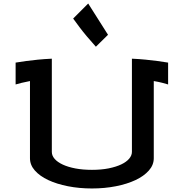

<svg xmlns="http://www.w3.org/2000/svg" viewBox="-20 -1068 1036 1098"><path d="M276.4 -199.2Q276.4 -177.7 292.7 -159.2Q309.1 -140.6 339.1 -126.7Q369.1 -112.8 411.4 -104.7Q453.6 -96.7 505.9 -96.7Q559.1 -96.7 601.6 -105.2Q644 -113.8 673.6 -127.9Q703.1 -142.1 718.8 -160.6Q734.4 -179.2 734.4 -199.2V-732.4Q776.4 -730.5 813.5 -726.8Q850.6 -723.1 879.4 -719.2Q912.6 -714.8 941.4 -710V-585Q929.7 -588.9 907.7 -594.5Q885.7 -600.1 859.4 -604.5V-163.1Q859.4 -124.5 831.3 -92.8Q803.2 -61 755.1 -38.3Q707 -15.6 642.6 -2.9Q578.1 9.8 505.9 9.8Q433.1 9.8 368.7 -2.9Q304.2 -15.6 255.9 -38.3Q207.5 -61 179.4 -92.8Q151.4 -124.5 151.4 -163.1V-604.5Q125 -599.1 102.8 -594Q80.6 -588.9 69.3 -585V-710Q97.2 -714.8 130.9 -719.2Q159.2 -723.1 196.8 -726.8Q234.4 -730.5 276.4 -732.4ZM597.7 -869.1 528.3 -800.8Q500.5 -831.5 476.6 -860.1Q452.6 -888.7 435.5 -911.6Q415 -938.5 398.4 -961.9L484.4 -1047.9Z"/></svg>

Font: Revalia
Style: Regular
Weight: 400
Designer: Johan Kallas, Mihkel Virkus
Foundry: Johan Kallas, Mihkel Virkus
Version: Version 1.001